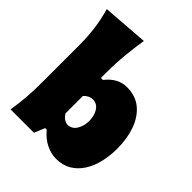

<svg xmlns="http://www.w3.org/2000/svg" viewBox="-243 -1023 1184 1184"><g transform="rotate(45 349.0 -430.5)"><path d="M447.3 17.6Q405.8 17.6 362.1 -3.2Q318.4 -23.9 280.8 -68.8H266.6L238.3 0H34.7Q43.9 -61 49.1 -119.1Q54.2 -177.2 54.2 -250.5V-577.6Q54.2 -647.5 45.9 -716.1Q37.6 -784.7 16.6 -856.9L317.4 -879.4Q306.6 -811.5 299.1 -736.1Q291.5 -660.6 291.5 -577.6V-531.2H309.1Q366.7 -605 445.3 -605Q521 -605 571 -563.5Q621.1 -522 646.2 -451.7Q671.4 -381.3 671.4 -293.9Q671.4 -232.9 658.2 -176.8Q645 -120.6 617.4 -76.9Q589.8 -33.2 547.6 -7.8Q505.4 17.6 447.3 17.6ZM351.1 -180.7Q388.7 -183.1 408.4 -216.3Q428.2 -249.5 428.2 -291.5Q428.2 -336.4 408.7 -368.7Q389.2 -400.9 351.1 -403.3Q316.4 -401.9 291.5 -374V-222.7Q301.3 -205.1 315.9 -194.1Q330.6 -183.1 351.1 -180.7Z"/></g></svg>

Font: Pinar-DS1-FD Black
Style: Regular
Weight: 900
Designer: Amin Abedi
Version: Version 2.000